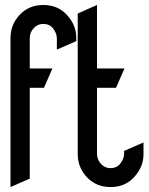

<svg xmlns="http://www.w3.org/2000/svg" viewBox="-20 -758 602 778"><path d="M22.5 0V-602.5V-603Q22.5 -659.7 61.5 -699.7Q98.6 -737.8 155.8 -737.8Q213.4 -737.8 250 -698.7Q289.1 -657.2 289.1 -605V-591.3L210.4 -557.1V-602.5Q210.4 -624 193.8 -644Q180.2 -661.1 154.8 -661.1Q132.8 -661.1 116.7 -644Q100.6 -627.4 100.6 -602.5V-480.5H192.4L158.2 -402.3H100.6V-34.2ZM373 -402.3V-135.3Q373 -110.8 389.2 -93.8Q405.3 -76.7 427.2 -76.7Q452.6 -76.7 466.3 -93.8Q482.9 -114.3 482.9 -135.3V-146.5L561.5 -180.7V-132.8Q561.5 -81.5 522.5 -39.1Q485.8 0 428.2 0Q371.1 0 334 -38.1Q294.9 -78.1 294.9 -134.8V-135.3V-703.1L373 -737.8V-480.5H484.4L450.2 -402.3Z"/></svg>

Font: NovaMono
Style: Regular
Weight: 400
Monospace: yes
Version: Version 1.2